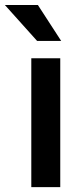

<svg xmlns="http://www.w3.org/2000/svg" viewBox="-58 -767 341 787"><path d="M97.2 -746.6 192.9 -599.1H94.2L-38.1 -746.6ZM189 -528.3V0H70.3V-528.3Z"/></svg>

Font: Mardoto Medium
Style: Regular
Weight: 500
Designer: Christian Robertson, Vahan Hovhannisyan
Foundry: Google
Version: Version 1.000